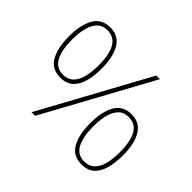

<svg xmlns="http://www.w3.org/2000/svg" viewBox="-158 -957 1201 1201"><g transform="rotate(45 442.0 -357.0)"><path d="M229 0 619 -714H651L261 0ZM203 -280Q127 -280 93 -340Q59 -400 59 -503Q59 -604 93.5 -664Q128 -724 204 -724Q277 -724 312 -664.5Q347 -605 347 -503Q347 -437 333 -387Q319 -337 287.5 -308.5Q256 -280 203 -280ZM201 -305Q245 -305 271 -331Q297 -357 308 -401.5Q319 -446 319 -503Q319 -600 290.5 -649.5Q262 -699 202 -699Q160 -699 134.5 -672.5Q109 -646 98 -602Q87 -558 87 -503Q87 -408 114.5 -356.5Q142 -305 201 -305ZM681 10Q605 10 571 -50Q537 -110 537 -213Q537 -314 571.5 -374Q606 -434 682 -434Q755 -434 790 -374.5Q825 -315 825 -213Q825 -147 811 -97Q797 -47 765.5 -18.5Q734 10 681 10ZM679 -15Q723 -15 749 -41Q775 -67 786 -111.5Q797 -156 797 -213Q797 -310 768.5 -359.5Q740 -409 680 -409Q638 -409 612.5 -382.5Q587 -356 576 -312Q565 -268 565 -213Q565 -118 592.5 -66.5Q620 -15 679 -15Z"/></g></svg>

Font: Noto Serif Kannada Thin
Style: Regular
Weight: 250
Version: Version 2.003